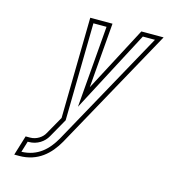

<svg xmlns="http://www.w3.org/2000/svg" viewBox="-101 -564 780 842"><g transform="rotate(15 289.0 -143.0)"><path d="M61.2 190C146.5 190 197.8 139.7 231.8 80L538.8 -476H437.8L282.6 -181L306.8 -476H205.8L198.1 -19L152.3 62C141.5 82.6 115.9 100 86.7 100H66.7L39.2 190ZM66.2 169.9 81.5 120H86.7C124.1 120 155.1 98.6 170 71.3L218 -13.6L225.5 -456H285.1L254.7 -84.9L449.9 -456H504.9L214.4 70.2C182.8 125.6 139 167.7 66.2 169.9Z"/></g></svg>

Font: Din Kursivschrift
Style: EngGhost
Weight: 400
Version: Version 1.089